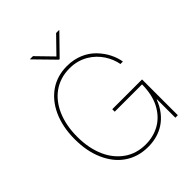

<svg xmlns="http://www.w3.org/2000/svg" viewBox="-256 -1090 1250 1250"><g transform="rotate(-45 369.5 -464.5)"><path d="M376.4 9.9Q327.8 9.9 286.8 -2.8Q245.7 -15.6 212.4 -39.1Q179 -62.5 153.4 -95.3Q127.8 -128.2 110.1 -168.3Q72.4 -252.1 72.4 -363.6Q72.4 -422.2 82.7 -472.3Q93 -522.4 111.9 -563.4Q130.7 -604.4 157 -636.4Q183.2 -668.3 215.6 -690.7Q283.4 -737.2 373.6 -737.2Q405.5 -737.2 433.8 -731.4Q462 -725.5 486.7 -715Q511.4 -704.5 532.3 -690Q553.3 -675.4 570.3 -657.7Q606.5 -619.3 626.2 -578.8Q646 -538.4 652 -500H629.3Q625 -524.5 614.9 -549.9Q604.8 -575.3 589.1 -599.3Q573.5 -623.2 552 -644.2Q530.5 -665.1 503.6 -680.9Q476.6 -696.7 444.1 -705.8Q411.6 -714.8 373.6 -714.5Q329.9 -714.5 292.6 -702.6Q255.3 -690.7 224.6 -668.9Q193.9 -647 170.1 -616.3Q146.3 -585.6 130 -547.9Q95.2 -468 95.2 -363.6Q95.2 -309.3 104.6 -262.6Q114 -215.9 131.2 -177.4Q148.4 -138.8 172.9 -108.7Q197.4 -78.5 227.3 -57.5Q290.5 -12.8 376.4 -12.8Q448.2 -12.8 507.1 -46.5Q565.3 -79.9 601.2 -148.4Q634.2 -213.4 634.9 -306.8H383.5V-329.5H657.7V0H634.9V-168.3H632.1Q614.7 -122.5 588.4 -89Q562.1 -55.4 529.1 -33.4Q496.1 -11.4 457.4 -0.7Q418.7 9.9 376.4 9.9ZM372.2 -802.6H366.5L235.8 -936.1V-938.9H262.8L369.3 -829.5L475.9 -938.9H502.8V-936.1Z"/></g></svg>

Font: Linik Sans Thin
Style: Regular
Weight: 100
Designer: Fonts by Rasmus Andersson / Changes by Cristiano Sobral with parts from Marc Monis
Foundry: rsms
Version: Version 3.020; ttfautohint (v1.6)